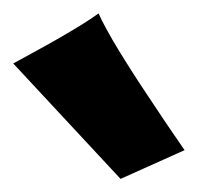

<svg xmlns="http://www.w3.org/2000/svg" viewBox="-20 -884 299 290"><path d="M162.1 -613.8 0 -788.1Q24.9 -801.8 48.8 -814.9Q69.3 -826.2 91.3 -839.4Q113.3 -852.5 128.9 -863.8Q133.3 -853.5 141.4 -838.9Q149.4 -824.2 159.4 -807.9Q169.4 -791.5 180.7 -773.9Q191.9 -756.3 203.1 -739.7Q229 -700.2 258.8 -657.2Z"/></svg>

Font: Spicy Rice
Style: Regular
Weight: 400
Version: Version 1.000